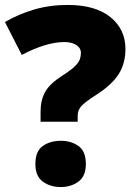

<svg xmlns="http://www.w3.org/2000/svg" viewBox="-20 -744 545 776"><path d="M144 -294Q144 -339 162.5 -372.5Q181 -406 233 -439Q266 -460 282 -475.5Q298 -491 302.5 -504Q307 -517 307 -530Q307 -550 288.5 -562Q270 -574 240 -574Q167 -574 68 -522L0 -655Q55 -687 118 -705.5Q181 -724 254 -724Q365 -724 426 -675Q487 -626 487 -546Q487 -488 460 -445Q433 -402 371 -362Q327 -334 310.5 -317Q294 -300 294 -277V-252H144ZM123 -81Q123 -133 153 -154Q183 -175 226 -175Q267 -175 297 -154Q327 -133 327 -81Q327 -32 297 -10Q267 12 226 12Q183 12 153 -10Q123 -32 123 -81Z"/></svg>

Font: Noto Sans Georgian Black
Style: Regular
Weight: 900
Designer: Monotype Design Team, Akaki Razmadze
Foundry: Google LLC
Version: Version 2.005; ttfautohint (v1.8.4.7-5d5b)